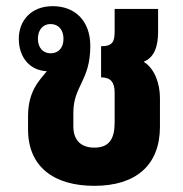

<svg xmlns="http://www.w3.org/2000/svg" viewBox="-20 -589 594 623"><path d="M286 14C421 14 499 -53 499 -178V-271C499 -319 481 -367 447 -388V-389C481 -403 493 -439 493 -486V-560H352V-490C352 -456 348 -439 308 -439V-338C339 -338 352 -322 352 -289V-192C352 -139 335 -110 286 -110C239 -110 218 -138 218 -179V-223C218 -311 273 -326 273 -440C273 -522 223 -569 151 -569C81 -569 41 -522 41 -463C41 -403 77 -360 132 -358C108 -328 71 -294 71 -212V-169C71 -47 156 14 286 14ZM144 -416C120 -416 103 -434 103 -463C103 -493 120 -511 144 -511C169 -511 186 -493 186 -463C186 -433 169 -416 144 -416Z"/></svg>

Font: Noto Sans Thai Looped Condensed ExtraBold
Style: Regular
Weight: 800
Width: 3
Designer: Sasikarn Vongin, Ben Mitchell
Foundry: The Fontpad Ltd
Version: Version 1.001